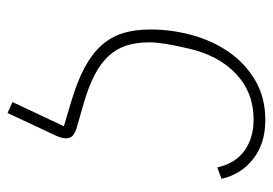

<svg xmlns="http://www.w3.org/2000/svg" viewBox="-127 -433 722 508"><g transform="rotate(90 234.0 -179.0)"><path d="M314 13 250 -6Q196 -22 159.5 -41.5Q123 -61 100.5 -86Q78 -111 68 -142.5Q58 -174 58 -216Q58 -272 73 -326.5Q88 -381 118 -424Q148 -467 193 -493.5Q238 -520 298 -520Q360 -520 401 -487.5Q442 -455 453 -404L423 -393Q412 -441 378.5 -465Q345 -489 296 -489Q225 -489 175.5 -442.5Q126 -396 108 -315Q100 -281 96 -256Q92 -231 92 -214Q92 -179 100.5 -152.5Q109 -126 128.5 -105Q148 -84 179 -68Q210 -52 255 -39L321 -20Q335 -15 340.5 -9Q346 -3 346 8Q346 19 338 36L279 162L250 149Z"/></g></svg>

Font: IBM Plex Sans ExtLt
Style: Italic
Weight: 200
Italic angle: -11°
Designer: Mike Abbink, Paul van der Laan, Pieter van Rosmalen
Foundry: Bold Monday
Version: Version 3.005